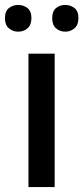

<svg xmlns="http://www.w3.org/2000/svg" viewBox="-32 -756 337 776"><path d="M189 0H83V-539H189ZM-12 -682Q-12 -711 4 -723.5Q20 -736 41 -736Q63 -736 79 -723.5Q95 -711 95 -683Q95 -655 79 -641.5Q63 -628 41 -628Q20 -628 4 -641.5Q-12 -655 -12 -682ZM179 -682Q179 -711 194.5 -723.5Q210 -736 232 -736Q253 -736 269 -723.5Q285 -711 285 -683Q285 -655 269 -641.5Q253 -628 232 -628Q210 -628 194.5 -641.5Q179 -655 179 -682Z"/></svg>

Font: Noto Sans Tangsa Medium
Style: Regular
Weight: 500
Version: Version 1.504